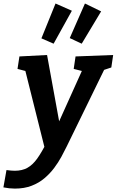

<svg xmlns="http://www.w3.org/2000/svg" viewBox="-76 -860 681 1122"><path d="M-56.1 235 -38.1 133.8Q-24.3 135.5 -12.7 136.7Q-1.1 137.9 10 137.9Q53.5 137.9 84.3 120.6Q115.2 103.3 141.1 67.1Q167 30.8 196 -26.1L189.2 21.6L69.8 -455.3L80.5 -443.1L26.3 -457.3L37.5 -530.2L199 -538.6L281.3 -87L244.2 -94.5L407.4 -456.6L412.1 -442.8L354.7 -457.3L365.5 -530.2L585.3 -538.6L574.5 -465.7L514.7 -445.8L535.5 -458L312.7 -1.8Q300.1 24.3 282.6 56.4Q265.1 88.6 240.8 121.2Q216.5 153.7 184.1 181.3Q151.7 209 108.8 225.5Q66 242.1 11.3 242.1Q-21.1 242.1 -56.1 235ZM401.5 -604.7 331.6 -637.5 420.4 -839.5 515 -793.5ZM237.3 -604.7 166 -635.9 248.5 -839.5 344 -797.2Z"/></svg>

Font: Bitter Thin
Style: Italic
Weight: 100
Italic angle: -9°
Designer: Sol Matas, and Bitter project Authors
Foundry: Sol Matas
Version: Version 2.002